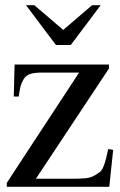

<svg xmlns="http://www.w3.org/2000/svg" viewBox="-20 -718 461 738"><path d="M415 -142 400 0H6V-15L284 -439H140Q112 -439 95.5 -433.5Q79 -428 70.5 -413Q62 -398 59 -386.5Q56 -375 52 -347H33L36 -470H399V-455L118 -31H262Q290 -31 309.5 -33Q329 -35 342.5 -43Q356 -51 364 -57Q372 -63 378.5 -80Q385 -97 387.5 -108Q390 -119 396 -145ZM367 -698 252 -545H195L80 -698H112L223 -603L334 -698Z"/></svg>

Font: GFS Artemisia
Style: Regular
Weight: 400
Designer: Takis Katsoulidis and George D. Matthiopoulos
Foundry: Takis Katsoulidis and George D. Matthiopoulos
Version: Version 1.0